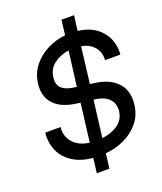

<svg xmlns="http://www.w3.org/2000/svg" viewBox="-161 -902 929 1104"><g transform="rotate(-20 303.5 -350.5)"><path d="M349 -800H426L414 -708Q506 -697 555.5 -638.5Q605 -580 599 -496H505Q508 -545 480.5 -577Q453 -609 403 -619L376 -397Q387 -395 395.5 -394Q404 -393 410 -392Q498 -379 542 -329Q586 -279 576 -198Q569 -137 533.5 -93Q498 -49 444 -23Q390 3 326 9L315 99H238L249 9Q174 2 125 -30.5Q76 -63 54.5 -112.5Q33 -162 39 -222H133Q127 -167 160.5 -128Q194 -89 260 -80L289 -314Q280 -316 271 -317Q262 -318 255 -319Q168 -333 127.5 -380.5Q87 -428 97 -503Q104 -559 137.5 -603Q171 -647 223 -674.5Q275 -702 338 -709ZM280 -410Q287 -409 300 -407L327 -620Q276 -613 237 -584.5Q198 -556 192 -506Q186 -460 210 -438Q234 -416 280 -410ZM382 -303Q375 -304 365 -305L337 -80Q392 -86 433 -113.5Q474 -141 481 -195Q483 -214 476.5 -236.5Q470 -259 448 -277Q426 -295 382 -303Z"/></g></svg>

Font: Haskoy Medium
Style: Italic
Weight: 500
Designer: Ertekin Erdin
Foundry: Ertekin Erdin
Version: Version 2.000; ttfautohint (v1.8.4.7-5d5b)